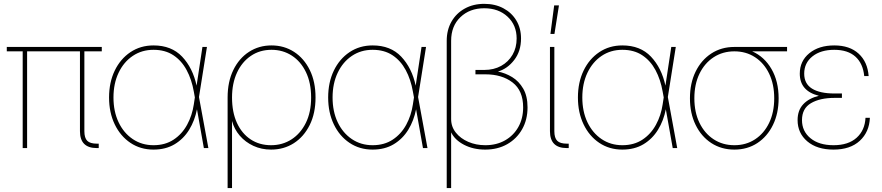

<svg xmlns="http://www.w3.org/2000/svg" viewBox="-20 -755 4495 979"><path d="M473.6 0Q387.7 0 387.7 -85.9V-493.2H118.2V0H95.7V-493.2H14.6V-515.6H499V-493.2H410.2V-85.9Q410.2 -51.8 424.8 -37.1Q439.5 -22.5 473.6 -22.5H483.4V0Z M762.7 7.8Q696.3 7.8 645 -26.6Q593.8 -61 564.9 -121.1Q536.1 -181.2 536.1 -257.8Q536.1 -335 564.9 -394.8Q593.8 -454.6 645 -489Q696.3 -523.4 762.7 -523.4Q854.5 -523.4 908.7 -466.1Q962.9 -408.7 982.4 -318.4L1012.2 -515.6H1035.2L994.6 -260.3L1042.5 0H1019.5L984.4 -197.8Q973.1 -140.1 944.6 -93.5Q916 -46.9 870.4 -19.5Q824.7 7.8 762.7 7.8ZM973.6 -258.3 968.3 -287.6Q957.5 -349.6 931.6 -397.7Q905.8 -445.8 864 -473.4Q822.3 -501 762.7 -501Q703.1 -501 657 -470Q610.8 -439 584.7 -384Q558.6 -329.1 558.6 -257.8Q558.6 -186.5 584.7 -131.6Q610.8 -76.7 657 -45.7Q703.1 -14.6 762.7 -14.6Q822.3 -14.6 865.2 -43Q908.2 -71.3 934.1 -118.9Q960 -166.5 968.3 -223.1Z M1140.6 204.1V-257.8Q1140.6 -338.4 1169.7 -397.9Q1198.7 -457.5 1249.5 -490.5Q1300.3 -523.4 1364.3 -523.4Q1428.7 -523.4 1479.5 -490.5Q1530.3 -457.5 1559.6 -397.9Q1588.9 -338.4 1588.9 -257.8Q1588.9 -177.2 1559.1 -117.4Q1529.3 -57.6 1478.3 -24.9Q1427.2 7.8 1362.3 7.8Q1313.5 7.8 1272.2 -11.2Q1231 -30.3 1202.6 -63.2Q1174.3 -96.2 1163.6 -136.7H1163.1V204.1ZM1362.3 -14.6Q1420.4 -14.6 1466.6 -44.4Q1512.7 -74.2 1539.6 -128.7Q1566.4 -183.1 1566.4 -257.8Q1566.4 -332.5 1540 -387.2Q1513.7 -441.9 1468 -471.4Q1422.4 -501 1364.3 -501Q1304.7 -501 1259.3 -470.2Q1213.9 -439.5 1188.5 -384.8Q1163.1 -330.1 1163.1 -257.8Q1163.1 -183.1 1188 -128.7Q1212.9 -74.2 1257.8 -44.4Q1302.7 -14.6 1362.3 -14.6Z M1879.9 7.8Q1813.5 7.8 1762.2 -26.6Q1710.9 -61 1682.1 -121.1Q1653.3 -181.2 1653.3 -257.8Q1653.3 -335 1682.1 -394.8Q1710.9 -454.6 1762.2 -489Q1813.5 -523.4 1879.9 -523.4Q1971.7 -523.4 2025.9 -466.1Q2080.1 -408.7 2099.6 -318.4L2129.4 -515.6H2152.3L2111.8 -260.3L2159.7 0H2136.7L2101.6 -197.8Q2090.3 -140.1 2061.8 -93.5Q2033.2 -46.9 1987.5 -19.5Q1941.9 7.8 1879.9 7.8ZM2090.8 -258.3 2085.4 -287.6Q2074.7 -349.6 2048.8 -397.7Q2022.9 -445.8 1981.2 -473.4Q1939.5 -501 1879.9 -501Q1820.3 -501 1774.2 -470Q1728 -439 1701.9 -384Q1675.8 -329.1 1675.8 -257.8Q1675.8 -186.5 1701.9 -131.6Q1728 -76.7 1774.2 -45.7Q1820.3 -14.6 1879.9 -14.6Q1939.5 -14.6 1982.4 -43Q2025.4 -71.3 2051.3 -118.9Q2077.1 -166.5 2085.4 -223.1Z M2257.8 204.1V-546.9Q2257.8 -602.5 2282.2 -645Q2306.6 -687.5 2349.9 -711.4Q2393.1 -735.4 2449.2 -735.4Q2504.4 -735.4 2546.6 -712.9Q2588.9 -690.4 2612.8 -650.6Q2636.7 -610.8 2636.7 -558.6Q2636.7 -494.1 2602.1 -449.2Q2567.4 -404.3 2519 -390.1Q2557.1 -382.8 2591.6 -361.8Q2626 -340.8 2647.9 -303Q2669.9 -265.1 2669.9 -207.5Q2669.9 -144.5 2642.3 -95.9Q2614.7 -47.4 2566.2 -19.8Q2517.6 7.8 2454.1 7.8Q2393.6 7.8 2346.4 -16.6Q2299.3 -41 2280.3 -80.1V204.1ZM2454.6 -14.6Q2511.7 -14.6 2555.2 -39.3Q2598.6 -64 2623 -107.4Q2647.5 -150.9 2647.5 -207.5Q2647.5 -293 2593.5 -334.5Q2539.6 -376 2454.6 -376H2404.3V-398.4H2449.2Q2498 -398.4 2535.2 -418.9Q2572.3 -439.5 2593.3 -475.6Q2614.3 -511.7 2614.3 -558.6Q2614.3 -627 2568.1 -669.9Q2522 -712.9 2449.2 -712.9Q2375 -712.9 2327.6 -667.5Q2280.3 -622.1 2280.3 -546.9V-147.9Q2280.3 -108.9 2304.2 -78.9Q2328.1 -48.8 2367.7 -31.7Q2407.2 -14.6 2454.6 -14.6Z M2870.1 0Q2784.2 0 2784.2 -85.9V-515.6H2806.6V-85.9Q2806.6 -51.8 2821.3 -37.1Q2835.9 -22.5 2870.1 -22.5H2879.9V0ZM2786.6 -582 2805.7 -727.5H2830.1L2807.1 -582Z M3153.3 7.8Q3086.9 7.8 3035.6 -26.6Q2984.4 -61 2955.6 -121.1Q2926.8 -181.2 2926.8 -257.8Q2926.8 -335 2955.6 -394.8Q2984.4 -454.6 3035.6 -489Q3086.9 -523.4 3153.3 -523.4Q3245.1 -523.4 3299.3 -466.1Q3353.5 -408.7 3373 -318.4L3402.8 -515.6H3425.8L3385.3 -260.3L3433.1 0H3410.2L3375 -197.8Q3363.8 -140.1 3335.2 -93.5Q3306.6 -46.9 3261 -19.5Q3215.3 7.8 3153.3 7.8ZM3364.3 -258.3 3358.9 -287.6Q3348.1 -349.6 3322.3 -397.7Q3296.4 -445.8 3254.6 -473.4Q3212.9 -501 3153.3 -501Q3093.8 -501 3047.6 -470Q3001.5 -439 2975.3 -384Q2949.2 -329.1 2949.2 -257.8Q2949.2 -186.5 2975.3 -131.6Q3001.5 -76.7 3047.6 -45.7Q3093.8 -14.6 3153.3 -14.6Q3212.9 -14.6 3255.9 -43Q3298.8 -71.3 3324.7 -118.9Q3350.6 -166.5 3358.9 -223.1Z M3724.6 7.8Q3658.2 7.8 3606.9 -25.6Q3555.7 -59.1 3526.9 -118.2Q3498 -177.2 3498 -253.9Q3498 -331.1 3526.9 -389.9Q3555.7 -448.7 3606.9 -482.2Q3658.2 -515.6 3724.6 -515.6H3993.2V-493.2H3815.4Q3877.4 -465.8 3913.8 -403.1Q3950.2 -340.3 3950.2 -253.9Q3950.2 -177.2 3921.4 -118.2Q3892.6 -59.1 3841.8 -25.6Q3791 7.8 3724.6 7.8ZM3724.6 -493.2Q3665 -493.2 3618.9 -463.1Q3572.8 -433.1 3546.6 -379.2Q3520.5 -325.2 3520.5 -253.9Q3520.5 -182.6 3546.6 -128.7Q3572.8 -74.7 3618.9 -44.7Q3665 -14.6 3724.6 -14.6Q3784.2 -14.6 3830.1 -44.7Q3876 -74.7 3901.9 -128.7Q3927.7 -182.6 3927.7 -253.9Q3927.7 -325.2 3901.9 -379.2Q3876 -433.1 3830.1 -463.1Q3784.2 -493.2 3724.6 -493.2Z M4230 7.8Q4146 7.8 4096.4 -34.2Q4046.9 -76.2 4046.9 -142.6Q4046.9 -192.4 4075.4 -223.1Q4104 -253.9 4155.3 -266.6Q4058.1 -291 4058.1 -379.4Q4058.1 -443.8 4106.7 -483.6Q4155.3 -523.4 4233.9 -523.4Q4312.5 -523.4 4358.2 -481.4Q4403.8 -439.5 4409.2 -367.2H4386.7Q4380.4 -431.2 4341.8 -466.1Q4303.2 -501 4233.9 -501Q4164.6 -501 4122.6 -467.5Q4080.6 -434.1 4080.6 -379.4Q4080.6 -328.1 4120.4 -303.2Q4160.2 -278.3 4235.4 -278.3H4272.9V-255.9H4235.4Q4161.1 -255.9 4115.2 -229Q4069.3 -202.1 4069.3 -142.6Q4069.3 -85.9 4112.5 -50.3Q4155.8 -14.6 4230 -14.6Q4305.7 -14.6 4347.9 -52.7Q4390.1 -90.8 4393.1 -154.3H4415.5Q4412.6 -82 4364 -37.1Q4315.4 7.8 4230 7.8Z"/></svg>

Font: Inter Display Thin
Style: Regular
Weight: 100
Designer: Rasmus Andersson
Foundry: rsms
Version: Version 4.000;git-a52131595